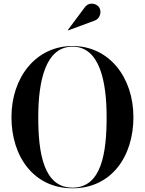

<svg xmlns="http://www.w3.org/2000/svg" viewBox="-20 -1009 784 1039"><path d="M488 -896C520.5 -904.5 532.5 -944 517 -968.5C503 -990.5 460.5 -1002 437 -967L347.5 -847L349 -844.5ZM372.5 10C580.5 10 702 -159.5 702 -375C702 -590.5 570.5 -760 372.5 -760C174.5 -760 42 -590.5 42 -375C42 -159.5 164.5 10 372.5 10ZM372.5 -756.5C519 -756.5 557 -569.5 557 -375C557 -180.5 529 6.5 372.5 6.5C216 6.5 187 -180.5 187 -375C187 -569.5 226 -756.5 372.5 -756.5Z"/></svg>

Font: Bodoni* 48pt Medium
Style: Regular
Weight: 500
Version: Version 2.3